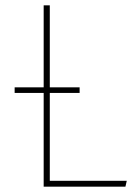

<svg xmlns="http://www.w3.org/2000/svg" viewBox="-20 -701 517 721"><path d="M456 -22 451 0H144V-352H35V-373H144V-681H167V-373H279V-352H167V-22Z"/></svg>

Font: Fira Sans Thin
Style: Regular
Weight: 100
Designer: bBox Type GmbH & Carrois Corporate GbR & Edenspiekermann AG
Foundry: bBox Type GmbH & Carrois Corporate GbR & Edenspiekermann AG
Version: Version 4.301